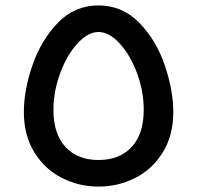

<svg xmlns="http://www.w3.org/2000/svg" viewBox="-20 -684 727 708"><path d="M68 -271Q68 -351 99.5 -443Q131 -535 193 -599.5Q255 -664 343 -664Q431 -664 493.5 -600Q556 -536 587.5 -443.5Q619 -351 619 -271Q619 -185 580.5 -122.5Q542 -60 479 -28Q416 4 343 4Q271 4 208 -28Q145 -60 106.5 -122.5Q68 -185 68 -271ZM510 -279Q510 -347 485.5 -413.5Q461 -480 422 -523Q383 -566 343 -566Q304 -566 265 -523Q226 -480 201.5 -413Q177 -346 177 -279Q177 -190 221.5 -142Q266 -94 343 -94Q421 -94 465.5 -142Q510 -190 510 -279Z"/></svg>

Font: Cairo SemiBold
Style: Regular
Weight: 600
Designer: Mohamed Gaber, Accademia di Belle Arti di Urbino and others
Foundry: Kief Type Foundry, Accademia di Belle Arti di Urbino and others
Version: Version 3.011